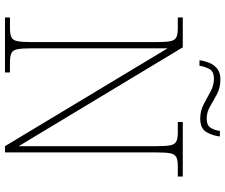

<svg xmlns="http://www.w3.org/2000/svg" viewBox="-87 -818 905 771"><g transform="rotate(90 365.5 -432.5)"><path d="M50 0V-20H93Q118 -20 130 -26Q142 -32 145.5 -51Q149 -70 149 -108V-606Q149 -645 145.5 -663.5Q142 -682 130 -688Q118 -694 93 -694H50V-714H170L567 -55V-606Q567 -645 563.5 -663.5Q560 -682 548 -688Q536 -694 511 -694H470V-714H689V-694H648Q623 -694 611 -688Q599 -682 595.5 -663.5Q592 -645 592 -606V0H567L174 -653V-108Q174 -70 177.5 -51Q181 -32 193 -26Q205 -20 230 -20H271V0ZM456 -784Q425 -784 398.5 -798Q372 -812 347.5 -825.5Q323 -839 296 -839Q266 -839 256.5 -820Q247 -801 244 -781H222Q224 -799 231.5 -818.5Q239 -838 255 -851.5Q271 -865 298 -865Q332 -865 357.5 -851.5Q383 -838 406.5 -824Q430 -810 456 -810Q484 -810 493.5 -826.5Q503 -843 506 -863H528Q525 -834 510.5 -809Q496 -784 456 -784Z"/></g></svg>

Font: Noto Serif Myanmar Thin
Style: Regular
Weight: 100
Designer: Ben Mitchell and the Monotype Design Team
Foundry: Monotype Imaging Inc.
Version: Version 2.106; ttfautohint (v1.8.4.7-5d5b)